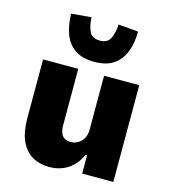

<svg xmlns="http://www.w3.org/2000/svg" viewBox="-116 -867 856 970"><g transform="rotate(15 312.5 -382.0)"><path d="M231 11Q180 11 141.5 -11.5Q103 -34 82 -80.5Q61 -127 61 -197V-506H245V-213Q245 -188 251.5 -171Q258 -154 271.5 -146.5Q285 -139 303 -139Q325 -139 342.5 -150Q360 -161 370 -180Q380 -199 380 -222V-506H564V0H401V-96H393Q371 -45 329 -17Q287 11 231 11ZM313 -561Q250 -561 212 -587Q174 -613 156.5 -659.5Q139 -706 138 -766L242 -775Q245 -727 259 -699.5Q273 -672 313 -672Q352 -672 366.5 -699.5Q381 -727 384 -775L488 -766Q488 -706 470 -659.5Q452 -613 414 -587Q376 -561 313 -561Z"/></g></svg>

Font: Nunito Sans 7pt SemiCondensed Black
Style: Regular
Weight: 900
Width: 4
Designer: Vernon Adams
Foundry: Vernon Adams
Version: Version 3.101;gftools[0.9.27]